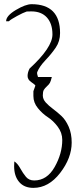

<svg xmlns="http://www.w3.org/2000/svg" viewBox="-20 -786 391 935"><path d="M142.6 -341.8 152.3 -369.1Q150.4 -374 132.3 -386.2Q114.3 -398.4 114.3 -416Q114.3 -433.6 124 -452.1Q235.4 -554.7 235.4 -618.2Q235.4 -670.9 208.5 -700.7Q181.6 -730.5 132.8 -730.5Q106.4 -730.5 106.4 -728.5Q93.8 -724.6 63 -708Q32.2 -691.4 23.4 -682.6H9.8Q9.8 -709 57.1 -737.3Q104.5 -765.6 133.8 -765.6Q272.5 -765.6 272.5 -625Q272.5 -585 251.5 -554.2Q230.5 -523.4 201.2 -492.7Q171.9 -461.9 161.1 -434.6Q159.2 -426.8 165 -411.1H232.4Q227.5 -390.6 223.1 -382.8Q218.8 -375 208.5 -365.7Q198.2 -356.4 193.4 -348.1Q188.5 -339.8 188.5 -321.3Q188.5 -302.7 203.1 -286.6Q217.8 -270.5 238.3 -255.4Q258.8 -240.2 279.3 -221.2Q299.8 -202.1 314.5 -168.9Q329.1 -135.7 329.1 -91.8Q329.1 -16.6 272.9 56.2Q216.8 128.9 142.6 128.9Q97.7 128.9 73.2 100.1Q48.8 71.3 48.8 23.4Q48.8 21.5 49.3 11.2Q49.8 1 49.8 0Q65.4 9.8 78.6 33.7Q91.8 57.6 106.4 75.2Q121.1 92.8 146.5 92.8Q209 92.8 246.1 27.3Q283.2 -38.1 283.2 -104.5Q283.2 -139.6 261.2 -168.9Q239.3 -198.2 212.9 -215.3Q186.5 -232.4 164.6 -259.3Q142.6 -286.1 142.6 -318.4Z"/></svg>

Font: Dawning of a New Day
Style: Regular
Weight: 400
Designer: Kimberly Geswein
Foundry: Kimberly Geswein
Version: Version 1.002 2010